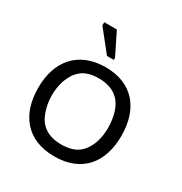

<svg xmlns="http://www.w3.org/2000/svg" viewBox="-140 -666 737 779"><g transform="rotate(30 228.5 -276.5)"><path d="M222 10C352 10 417 -74 417 -198C417 -325 350 -408 222 -408C93 -407 26 -321 27 -198C27 -77 91 10 222 10ZM222 -46C153 -46 117 -80 102 -128C94 -151 90 -175 90 -200C90 -249 104 -301 142 -332C161 -347 187 -355 222 -355C291 -355 327 -321 343 -273C350 -249 354 -225 354 -200C354 -151 341 -100 303 -69C284 -54 257 -46 222 -46ZM236 -450V-460L185 -563H126V-548L204 -450Z"/></g></svg>

Font: OSH Darker Grotesque Medium
Style: Regular
Weight: 500
Designer: Gabriel Lam
Foundry: TypeRant
Version: Version 1.000;Glyphs 3.1.1 (3148)